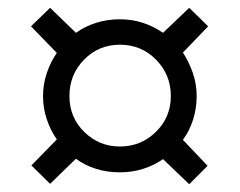

<svg xmlns="http://www.w3.org/2000/svg" viewBox="-20 -598 612 490"><path d="M125 -462.9 59.1 -530.8 107.9 -578.1 173.8 -514.2Q196.8 -530.8 225.3 -539.8Q253.9 -548.8 286.1 -548.8Q316.9 -548.8 344.5 -539.8Q372.1 -530.8 396 -514.2L462.9 -578.1L511.2 -530.8L446.8 -463.9Q461.9 -440.9 471.9 -412.4Q481.9 -383.8 481.9 -353Q481.9 -321.8 472.9 -293Q463.9 -264.2 446.8 -241.2L509.8 -174.8L462.9 -127.9L396 -191.9Q373 -175.8 345 -167Q316.9 -158.2 286.1 -158.2Q253.9 -158.2 225.3 -167Q196.8 -175.8 173.8 -192.9L107.9 -128.9L60.1 -175.8L125 -242.2Q108.9 -265.1 99.4 -293.5Q89.8 -321.8 89.8 -353Q89.8 -382.8 99.4 -411.4Q108.9 -439.9 125 -462.9ZM416 -353Q416 -407.2 378.4 -445.6Q340.8 -483.9 286.1 -483.9Q231.9 -483.9 194.6 -445.8Q157.2 -407.7 157.2 -353Q157.2 -298.3 195.1 -261.2Q232.9 -224.1 286.1 -224.1Q339.8 -224.1 377.9 -261.5Q416 -298.8 416 -353Z"/></svg>

Font: NotoSansMyanmarRegular
Style: Regular
Weight: 400
Designer: Monotype Design team
Foundry: Monotype Imaging Inc.
Version: Version 1.05